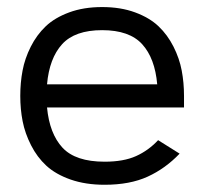

<svg xmlns="http://www.w3.org/2000/svg" viewBox="-20 -508 570 536"><path d="M111.3 -272.5H418.9Q412.6 -345.2 377 -384.5Q341.3 -423.8 265.1 -423.8Q189 -423.8 153.3 -384.5Q117.7 -345.2 111.3 -272.5ZM111.3 -208Q118.2 -134.8 154.5 -95.7Q190.9 -56.6 272 -56.6Q325.2 -56.6 359.9 -72.3Q394.5 -87.9 421.4 -116.7L481.4 -79.1Q441.9 -37.6 392.3 -14.9Q342.8 7.8 272 7.8Q218.8 7.8 177 -6.8Q135.3 -21.5 109.4 -45.4Q83.5 -69.3 66.7 -102.5Q49.8 -135.7 43.2 -169.4Q36.6 -203.1 36.6 -240.2Q36.6 -277.3 43 -311Q49.3 -344.7 65.9 -377.7Q82.5 -410.6 107.7 -434.6Q132.8 -458.5 173.1 -473.4Q213.4 -488.3 265.1 -488.3Q316.9 -488.3 357.2 -473.4Q397.5 -458.5 422.6 -434.6Q447.8 -410.6 464.4 -377.7Q481 -344.7 487.3 -311Q493.7 -277.3 493.7 -240.2V-208Z"/></svg>

Font: AzarMehrMonospaced
Style: SerifBold
Weight: 1
Designer: Amin Abedi
Version: Version 1.00